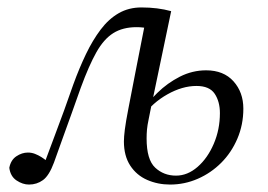

<svg xmlns="http://www.w3.org/2000/svg" viewBox="-20 -484 719 516"><path d="M58 12Q41 12 24.5 1Q8 -10 5 -33Q9 -54 24 -64Q39 -74 55 -74Q65 -74 74 -70.5Q83 -67 91 -62Q99 -57 106 -51L117 -43L109 -45L100 -47Q113 -82 126 -116.5Q139 -151 152 -186.5Q165 -222 177 -257Q193 -301 211 -338.5Q229 -376 250.5 -404.5Q272 -433 299 -448.5Q326 -464 360 -464Q382 -464 402 -461.5Q422 -459 440 -454L390 -215L388 -206Q383 -180 379.5 -163.5Q376 -147 375 -135.5Q374 -124 374 -112Q374 -55 397 -33.5Q420 -12 453 -12Q484 -12 511 -35.5Q538 -59 554.5 -97.5Q571 -136 571 -180Q571 -211 557 -232Q543 -253 508 -253Q470 -253 430 -230.5Q390 -208 364 -172L351 -180H356Q376 -208 403 -234.5Q430 -261 463.5 -278Q497 -295 534 -295Q581 -295 607.5 -265.5Q634 -236 634 -192Q634 -149 618 -111.5Q602 -74 574.5 -46.5Q547 -19 511.5 -3.5Q476 12 437 12Q404 12 375.5 -0.5Q347 -13 330 -39Q313 -65 313 -104Q313 -116 315.5 -136Q318 -156 325 -192Q332 -228 344 -290Q356 -352 375 -448L413 -396Q397 -403 381 -407Q365 -411 347 -411Q310 -411 284.5 -395Q259 -379 239 -343.5Q219 -308 197 -248Q185 -214 173 -180.5Q161 -147 149 -114Q137 -81 125 -47Q112 -12 95.5 0Q79 12 58 12Z"/></svg>

Font: Source Serif 4 60pt
Style: Italic
Weight: 400
Italic angle: -12°
Version: Version 4.004;hotconv 1.0.116;makeotfexe 2.5.65601